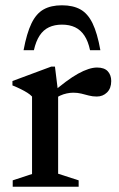

<svg xmlns="http://www.w3.org/2000/svg" viewBox="-20 -705 451 725"><path d="M346.5 -450Q374 -450 387 -435.8Q400 -421.5 400 -399Q400 -371.5 384.2 -356Q368.5 -340.5 345.5 -340.5Q329.5 -340.5 315.5 -344.2Q301.5 -348 287.2 -351.5Q273 -355 256.5 -355Q245 -355 232 -352.2Q219 -349.5 206.8 -343.8Q194.5 -338 183.5 -330L171.5 -350Q202.5 -377 228 -396Q253.5 -415 274.8 -426.8Q296 -438.5 313.8 -444.2Q331.5 -450 346.5 -450ZM199.5 -356V-49L277 -24V0H28V-24L101 -48V-340.5Q94 -348 83.2 -354.8Q72.5 -361.5 58.5 -368.5Q44.5 -375.5 27 -382.5V-399L173.5 -453.5H187.5ZM214 -612Q186 -612 164.8 -602Q143.5 -592 129.5 -570.5Q115.5 -549 108 -515.5H69Q81 -580 99 -617Q117 -654 144.8 -669.5Q172.5 -685 214 -685Q255.5 -685 283.5 -669.5Q311.5 -654 329.5 -617Q347.5 -580 359 -515.5H320Q313 -549 298.8 -570.5Q284.5 -592 263.5 -602Q242.5 -612 214 -612Z"/></svg>

Font: Newsreader 16pt 16pt Medium
Style: Regular
Weight: 500
Version: Version 1.003